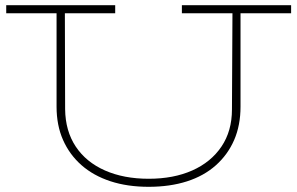

<svg xmlns="http://www.w3.org/2000/svg" viewBox="-20 -706 1145 740"><path d="M553 14Q471 14 405.5 -7.5Q340 -29 294 -69.5Q248 -110 223 -166.5Q198 -223 198 -295V-669H230L231 -285Q232 -201 272 -141Q312 -81 384.5 -49Q457 -17 553 -17Q649 -17 721 -49Q793 -81 833.5 -141Q874 -201 874 -284L876 -669H907V-295Q907 -223 882.5 -166.5Q858 -110 812 -69Q766 -28 700.5 -7Q635 14 553 14ZM4 -655V-686H424V-655ZM681 -655V-686H1102V-655Z"/></svg>

Font: BioRhyme SemiExpanded ExtraLight
Style: Regular
Weight: 250
Width: 6
Designer: Aoife Mooney
Foundry: Aoife Mooney Type
Version: Version 1.600;gftools[0.9.33]